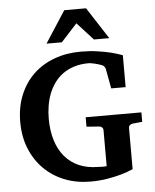

<svg xmlns="http://www.w3.org/2000/svg" viewBox="-61 -968 838 1036"><g transform="rotate(-5 358.0 -450.0)"><path d="M642.1 -275.9Q632.8 -274.9 626 -269.3Q619.1 -263.7 619.1 -253.9V-30.8Q589.4 -17.6 553.2 -7.3Q522 1.5 479.7 8.8Q437.5 16.1 387.2 16.1Q312 16.1 248 -9Q184.1 -34.2 137.2 -80.6Q90.3 -127 63.7 -191.9Q37.1 -256.8 37.1 -336.9Q37.1 -418 64 -482.9Q90.8 -547.9 138.4 -593.3Q186 -638.7 251.7 -662.8Q317.4 -687 395 -687Q444.3 -687 485.4 -680.9Q526.4 -674.8 556.6 -667.5Q591.8 -658.7 620.1 -647.9V-475.1H542L522 -583Q521 -588.4 515.6 -595Q510.3 -601.6 503.9 -604Q480.5 -612.8 460.4 -616.9Q440.4 -621.1 432.1 -621.1Q388.7 -621.1 353.8 -610.1Q318.8 -599.1 292.2 -579.8Q265.6 -560.5 246.6 -534.2Q227.5 -507.8 215.3 -476.6Q203.1 -445.3 197.5 -410.9Q191.9 -376.5 191.9 -340.8Q191.9 -276.4 208 -224.4Q224.1 -172.4 255.1 -135.5Q286.1 -98.6 331.5 -78.9Q377 -59.1 436 -59.1Q442.9 -59.1 452.9 -58.3Q462.9 -57.6 481 -59.1V-253.9Q481 -263.7 474.1 -269.8Q467.3 -275.9 458 -275.9L391.1 -280.8V-332H692.9V-280.8ZM472.2 -746.1 385.3 -841.3 298.3 -746.1H215.3L326.2 -917.5H444.3L555.2 -746.1Z"/></g></svg>

Font: Charis SIL Afr
Style: Bold
Weight: 700
Foundry: SIL International
Version: Version 5.000